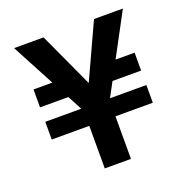

<svg xmlns="http://www.w3.org/2000/svg" viewBox="-126 -820 909 937"><g transform="rotate(-20 328.5 -351.5)"><path d="M279 -264 46 -703H199L367 -338H293L461 -703H611L376 -264ZM261 0V-329H397V0ZM228 -481 257 -388H66V-481ZM66 -221V-313H591V-221ZM412 -388 450 -481H591V-388Z"/></g></svg>

Font: Outfit Thin SemiBold
Style: Regular
Weight: 600
Version: Version 1.100;gftools[0.9.27]